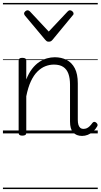

<svg xmlns="http://www.w3.org/2000/svg" viewBox="-20 -909 686 1308"><path d="M539 17Q520 17 504.5 11Q489 5 478 -7.5Q467 -20 462 -38Q457 -56 457 -81V-332Q457 -376 446 -406.5Q435 -437 411 -453Q387 -469 347 -469Q318 -469 289.5 -458Q261 -447 235.5 -422Q210 -397 190.5 -355.5Q171 -314 159 -253V-4Q159 6 152.5 10.5Q146 15 132 15Q119 15 113 10.5Q107 6 107 -4V-496Q107 -506 113 -510.5Q119 -515 132 -515Q146 -515 152.5 -510.5Q159 -506 159 -496V-368Q176 -411 198.5 -440Q221 -469 247 -486.5Q273 -504 300 -511.5Q327 -519 353 -519Q398 -519 433.5 -501Q469 -483 489.5 -444Q510 -405 510 -341V-93Q510 -73 514 -59.5Q518 -46 526.5 -38.5Q535 -31 549 -31Q560 -31 570 -35Q580 -39 590 -48.5Q600 -58 610 -72Q616 -79 622.5 -79Q629 -79 636 -73Q643 -67 644.5 -60.5Q646 -54 642 -48Q631 -28 614 -13Q597 2 578 9.5Q559 17 539 17ZM457 -839Q465 -839 473 -832Q481 -825 481 -816Q481 -814 480 -810.5Q479 -807 475 -804L338 -638Q333 -632 327.5 -628.5Q322 -625 312 -625Q303 -625 298 -628.5Q293 -632 288 -638L149 -804Q147 -807 145.5 -810.5Q144 -814 144 -816Q144 -825 152 -832Q160 -839 168 -839Q172 -839 176 -837Q180 -835 184 -831L312 -694L441 -831Q445 -835 448.5 -837Q452 -839 457 -839ZM0 369H646V379H0ZM0 -20H646V0H0ZM0 -505H646V-500H0ZM0 -889H646V-879H0Z"/></svg>

Font: Playwrite HR Lijeva Guides
Style: Regular
Weight: 400
Designer: Veronika Burian, José Scaglione
Foundry: TypeTogether
Version: Version 1.003